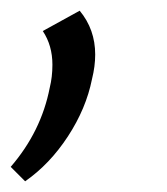

<svg xmlns="http://www.w3.org/2000/svg" viewBox="-24 -143 312 359"><path d="M-4 169Q53 103 69 21Q74 1 74 -22Q74 -58 56 -85L125 -123Q154 -88 154 -41Q154 -19 148 5Q137 60 103 112Q69 164 23 196Z"/></svg>

Font: Ysabeau Medium
Style: Italic
Weight: 500
Italic angle: -12°
Designer: Christian Thalmann (Catharsis Fonts)
Version: Version 0.003